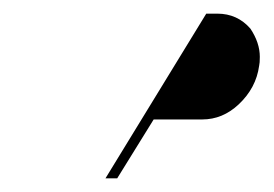

<svg xmlns="http://www.w3.org/2000/svg" viewBox="-20 -702 399 280"><path d="M133.8 -441.9 280.8 -682.1H296.9Q326.2 -682.1 345.2 -660.2Q358.9 -639.6 358.9 -619.1Q358.9 -609.9 357.9 -606Q353.5 -573.7 328.1 -549.8Q304.7 -527.8 274.9 -527.8H204.1L150.9 -441.9Z"/></svg>

Font: Hjet
Style: Italic
Weight: 400
Designer: T. Christopher White
Version: Version 1.2